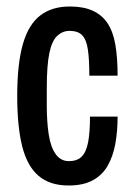

<svg xmlns="http://www.w3.org/2000/svg" viewBox="-20 -559 415 591"><path d="M191 12Q134 12 99 -17.5Q64 -47 48.5 -108Q33 -169 33 -263Q33 -363 50.5 -423.5Q68 -484 104 -511.5Q140 -539 195 -539Q237 -539 265.5 -526Q294 -513 311 -487.5Q328 -462 335 -422Q342 -382 342 -326H255Q255 -376 250.5 -406.5Q246 -437 233 -450.5Q220 -464 194 -464Q173 -464 156.5 -449Q140 -434 132 -396Q124 -358 124 -288V-235Q124 -184 130 -145Q136 -106 151.5 -84.5Q167 -63 192 -63Q217 -63 231 -76.5Q245 -90 251 -120Q257 -150 257 -200H342Q342 -155 335 -116.5Q328 -78 311.5 -49Q295 -20 265.5 -4Q236 12 191 12Z"/></svg>

Font: Archivo ExtraCondensed Medium
Style: Regular
Weight: 500
Width: 2
Designer: Hector Gatti
Foundry: Omnibus-Type
Version: Version 2.001